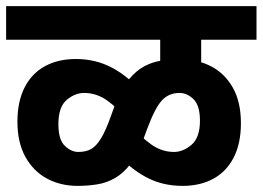

<svg xmlns="http://www.w3.org/2000/svg" viewBox="-20 -642 859 628"><path d="M0 -512V-622H819V-512H638V-399H504V-512ZM403 -243Q366 -288 331 -313Q296 -338 255 -338Q225 -338 198 -315Q171 -292 171 -236Q171 -185 192 -165Q213 -145 236 -145Q261 -145 278 -154.5Q295 -164 310.5 -189.5Q326 -215 343 -263L356 -299Q376 -351 400.5 -381Q425 -411 452.5 -425.5Q480 -440 510 -444Q540 -448 570 -448Q627 -448 671.5 -424.5Q716 -401 742 -354.5Q768 -308 768 -239Q768 -173 744.5 -127Q721 -81 678 -57.5Q635 -34 577 -34Q511 -34 458 -62.5Q405 -91 357 -144L401 -240Q439 -195 474 -170Q509 -145 549 -145Q579 -145 606.5 -168.5Q634 -192 634 -247Q634 -297 613 -317.5Q592 -338 567 -338Q532 -338 509.5 -313.5Q487 -289 462 -222L448 -184Q430 -135 406.5 -105Q383 -75 356 -59.5Q329 -44 298 -39Q267 -34 234 -34Q178 -34 133.5 -58Q89 -82 63 -129Q37 -176 37 -244Q37 -310 60.5 -356Q84 -402 127 -425.5Q170 -449 228 -449Q293 -449 346.5 -420.5Q400 -392 447 -338Z"/></svg>

Font: Noto Sans Devanagari
Style: Bold
Weight: 700
Version: Version 2.003